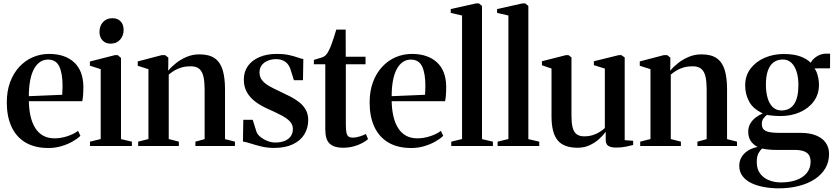

<svg xmlns="http://www.w3.org/2000/svg" viewBox="-20 -838 4790 1102"><path d="M258.5 11.5Q179 11.5 125.8 -20.5Q72.5 -52.5 45.8 -111.2Q19 -170 19 -249.5Q19 -315.5 38.2 -367Q57.5 -418.5 91.2 -454.8Q125 -491 168.8 -509.8Q212.5 -528.5 261.5 -528.5Q352.5 -528.5 404.8 -480.8Q457 -433 458.5 -342Q458.5 -310.5 456.8 -290.2Q455 -270 452 -257H145.5Q146.5 -209.5 155.5 -170.5Q164.5 -131.5 182.5 -103Q200.5 -74.5 228 -59.2Q255.5 -44 293.5 -44Q330.5 -44 368.2 -56.8Q406 -69.5 428 -87L441.5 -58.5Q425 -42 396.5 -25.8Q368 -9.5 332.2 1Q296.5 11.5 258.5 11.5ZM145.5 -286 337 -294Q338 -307 338.2 -319.5Q338.5 -332 339 -345Q339 -417 320.2 -456.5Q301.5 -496 255.5 -496Q229.5 -496 209 -481.8Q188.5 -467.5 174.2 -440.5Q160 -413.5 152.8 -374.5Q145.5 -335.5 145.5 -286Z M496.5 0V-25L558 -40V-441L496 -461V-485L639 -521.5H656L674.5 -505.5V-39.5L737 -25V0ZM615 -587.5Q586 -587.5 568.5 -606Q551 -624.5 551 -655Q551 -689 571.2 -711.2Q591.5 -733.5 624.5 -733.5H625.5Q655 -733.5 672.2 -715.5Q689.5 -697.5 689.5 -666.5Q689.5 -633 669.2 -610.2Q649 -587.5 616 -587.5Z M832 -40V-441L770.5 -460.5V-485.5L908 -521.5H928L946 -507.5V-468L945 -432.5Q963.5 -454.5 990.8 -476Q1018 -497.5 1052 -511.8Q1086 -526 1124.5 -526Q1180.5 -526 1212.5 -503.5Q1244.5 -481 1258 -436.2Q1271.5 -391.5 1271.5 -325.5V-39.5L1328.5 -25V0H1101.5V-25L1154.5 -39.5V-323.5Q1154.5 -366 1148.2 -396Q1142 -426 1124.8 -441.8Q1107.5 -457.5 1074.5 -457.5Q1046.5 -457.5 1024.5 -451.5Q1002.5 -445.5 984 -434.8Q965.5 -424 948.5 -410V-40L1006.5 -25V0H773V-25Z M1553 11Q1514 11 1479.2 2.5Q1444.5 -6 1417.5 -14.8Q1390.5 -23.5 1374.5 -25.5L1376.5 -150.5H1430.5L1452.5 -80.5Q1458 -65.5 1475.5 -51.5Q1493 -37.5 1515.5 -28.8Q1538 -20 1559 -20Q1591 -20 1613.8 -29.2Q1636.5 -38.5 1648.8 -56Q1661 -73.5 1661 -97.5Q1661 -121.5 1645.2 -139.5Q1629.5 -157.5 1598.8 -174Q1568 -190.5 1523 -210.5Q1480.5 -229 1448.2 -252.5Q1416 -276 1397.8 -307.5Q1379.5 -339 1379.5 -381.5Q1379.5 -427 1403.2 -459.8Q1427 -492.5 1469.5 -510.5Q1512 -528.5 1568 -528.5Q1610.5 -528.5 1639.2 -522Q1668 -515.5 1687.5 -508.5Q1707 -501.5 1721 -499L1719 -377.5H1667L1646 -444Q1641 -459.5 1630 -472Q1619 -484.5 1602.5 -491.5Q1586 -498.5 1563 -498.5Q1540 -498.5 1518.5 -490.2Q1497 -482 1483.2 -465Q1469.5 -448 1469.5 -422Q1469.5 -394.5 1485.8 -375.5Q1502 -356.5 1529 -341.8Q1556 -327 1587.5 -312.5Q1618 -298.5 1647 -283.5Q1676 -268.5 1699 -250Q1722 -231.5 1735.5 -207Q1749 -182.5 1749 -149.5Q1749 -103.5 1727 -67.2Q1705 -31 1661.2 -10Q1617.5 11 1553 11Z M1947 10Q1898.5 10 1872.8 -13Q1847 -36 1847 -94.5V-469H1781.5V-494Q1789.5 -497 1800.5 -500Q1811.5 -503 1822.2 -506.5Q1833 -510 1839 -513.5Q1847 -518 1853 -525.2Q1859 -532.5 1864 -541.8Q1869 -551 1873.5 -560.5Q1878.5 -571.5 1885 -590Q1891.5 -608.5 1898.2 -629.5Q1905 -650.5 1910 -668H1964L1964.5 -512.5H2078V-469H1965V-123Q1965 -90.5 1969 -74.5Q1973 -58.5 1982 -53.2Q1991 -48 2005.5 -48Q2022.5 -48 2044.5 -54.8Q2066.5 -61.5 2080 -69L2092.5 -39.5Q2079 -27.5 2057.2 -16Q2035.5 -4.5 2007.8 2.8Q1980 10 1947 10Z M2341 11.5Q2261.5 11.5 2208.2 -20.5Q2155 -52.5 2128.2 -111.2Q2101.5 -170 2101.5 -249.5Q2101.5 -315.5 2120.8 -367Q2140 -418.5 2173.8 -454.8Q2207.5 -491 2251.2 -509.8Q2295 -528.5 2344 -528.5Q2435 -528.5 2487.2 -480.8Q2539.5 -433 2541 -342Q2541 -310.5 2539.2 -290.2Q2537.5 -270 2534.5 -257H2228Q2229 -209.5 2238 -170.5Q2247 -131.5 2265 -103Q2283 -74.5 2310.5 -59.2Q2338 -44 2376 -44Q2413 -44 2450.8 -56.8Q2488.5 -69.5 2510.5 -87L2524 -58.5Q2507.5 -42 2479 -25.8Q2450.5 -9.5 2414.8 1Q2379 11.5 2341 11.5ZM2228 -286 2419.5 -294Q2420.5 -307 2420.8 -319.5Q2421 -332 2421.5 -345Q2421.5 -417 2402.8 -456.5Q2384 -496 2338 -496Q2312 -496 2291.5 -481.8Q2271 -467.5 2256.8 -440.5Q2242.5 -413.5 2235.2 -374.5Q2228 -335.5 2228 -286Z M2632 -40V-749L2567 -764V-786L2712.5 -818.5H2728.5L2746.5 -804V-39.5L2809 -25V0H2570V-25Z M2898 -40V-749L2833 -764V-786L2978.5 -818.5H2994.5L3012.5 -804V-39.5L3075 -25V0H2836V-25Z M3515.5 9Q3488 9 3472.2 -0.2Q3456.5 -9.5 3456.5 -35.5V-81.5Q3440.5 -59.5 3416.5 -38.2Q3392.5 -17 3362 -3.5Q3331.5 10 3295.5 10Q3216 10 3180.8 -32.5Q3145.5 -75 3145.5 -170V-444.5L3090.5 -463.5V-486.5L3228 -521.5H3243L3260 -508.5V-172.5Q3260 -134 3266.2 -108Q3272.5 -82 3288.2 -68.8Q3304 -55.5 3333 -55.5Q3360 -55.5 3382 -62.5Q3404 -69.5 3421.2 -80.2Q3438.5 -91 3451.5 -103V-444.5L3388.5 -464V-486.5L3531 -521.5H3546.5L3565.5 -508.5V-33.5L3614 -30V-6Q3597 -1.5 3572.5 3.8Q3548 9 3515.5 9Z M3713.5 -40V-441L3652 -460.5V-485.5L3789.5 -521.5H3809.5L3827.5 -507.5V-468L3826.5 -432.5Q3845 -454.5 3872.2 -476Q3899.5 -497.5 3933.5 -511.8Q3967.5 -526 4006 -526Q4062 -526 4094 -503.5Q4126 -481 4139.5 -436.2Q4153 -391.5 4153 -325.5V-39.5L4210 -25V0H3983V-25L4036 -39.5V-323.5Q4036 -366 4029.8 -396Q4023.5 -426 4006.2 -441.8Q3989 -457.5 3956 -457.5Q3928 -457.5 3906 -451.5Q3884 -445.5 3865.5 -434.8Q3847 -424 3830 -410V-40L3888 -25V0H3654.5V-25Z M4448.5 243Q4407.5 243 4367.5 236Q4327.5 229 4295 214Q4262.5 199 4242.8 174Q4223 149 4223 113.5Q4223 85.5 4236.5 63.2Q4250 41 4274 26Q4298 11 4328.5 5.5Q4302.5 -8 4288.5 -29.5Q4274.5 -51 4274.5 -82.5Q4274.5 -107.5 4285.8 -127.5Q4297 -147.5 4316 -162.5Q4335 -177.5 4358 -187Q4302.5 -213 4279.8 -255Q4257 -297 4257 -348Q4257 -404 4288 -444.5Q4319 -485 4369.2 -506.5Q4419.5 -528 4477.5 -528Q4535.5 -528 4573.2 -514.2Q4611 -500.5 4633 -478Q4644.5 -499.5 4669 -514.8Q4693.5 -530 4721 -530H4744.5L4744 -446L4654.5 -445.5Q4662 -437.5 4667.5 -422.8Q4673 -408 4676.8 -389.8Q4680.5 -371.5 4680.5 -352Q4680.5 -296.5 4650.5 -256Q4620.5 -215.5 4570.8 -193.8Q4521 -172 4461 -172Q4441 -172 4419.5 -173.8Q4398 -175.5 4381.5 -178.5Q4371.5 -170.5 4362 -158.2Q4352.5 -146 4352.5 -126Q4352.5 -97.5 4374.8 -86.5Q4397 -75.5 4449.5 -75.5H4573.5Q4628 -75.5 4664.8 -60.2Q4701.5 -45 4720 -17.8Q4738.5 9.5 4738.5 45.5Q4738.5 92 4716.8 128.5Q4695 165 4656 190.5Q4617 216 4564 229.5Q4511 243 4448.5 243ZM4461.5 209Q4514 209 4552.2 194.8Q4590.5 180.5 4611.5 153.8Q4632.5 127 4632.5 90.5Q4632.5 69 4624.2 54Q4616 39 4595.8 30.8Q4575.5 22.5 4540.5 22.5H4438Q4411.5 22.5 4390.2 20.2Q4369 18 4354.5 14.5Q4342 25 4332.8 42.5Q4323.5 60 4323.5 93Q4323.5 132.5 4342.8 158.2Q4362 184 4393.8 196.5Q4425.5 209 4461.5 209ZM4465.5 -204Q4513 -204 4537.8 -240.5Q4562.5 -277 4562.5 -350.5Q4562.5 -394 4552 -426.8Q4541.5 -459.5 4521.8 -478Q4502 -496.5 4473.5 -496.5Q4442.5 -496.5 4420.8 -480.8Q4399 -465 4387.5 -433Q4376 -401 4376 -352Q4376 -309 4385.8 -275.5Q4395.5 -242 4415.5 -223Q4435.5 -204 4465.5 -204Z"/></svg>

Font: Merriweather 120pt SemiBold
Style: Regular
Weight: 600
Version: Version 2.100